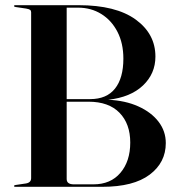

<svg xmlns="http://www.w3.org/2000/svg" viewBox="-20 -720 687 740"><path d="M619 -168.5Q619 -93.5 556.8 -46.8Q494.5 0 374.5 0H39Q34 0 34 -3Q34 -6 40 -7L80.5 -13Q100 -16.5 100 -33.5V-673Q100 -679 96 -682Q92 -685 80.5 -687L40 -693Q34 -694 34 -697Q34 -700 39 -700H283Q426.5 -700 502.8 -644.8Q579 -589.5 579 -502Q579 -436 531 -390.5Q483 -345 397 -335.5Q463 -332.5 513 -310Q563 -287.5 591 -251Q619 -214.5 619 -168.5ZM280.5 -690.5H237V-338H327.5Q391 -338 423.2 -378.5Q455.5 -419 455.5 -494Q455.5 -553 432.8 -597.2Q410 -641.5 370.5 -666Q331 -690.5 280.5 -690.5ZM321 -328H237V-30Q237 -9.5 264.5 -9.5H340Q406.5 -9.5 444.2 -54Q482 -98.5 482 -170.5Q482 -243 440.5 -285.5Q399 -328 321 -328Z"/></svg>

Font: Fraunces 144pt SemiBold
Style: Regular
Weight: 600
Version: Version 1.000;[0bf87f6ff]